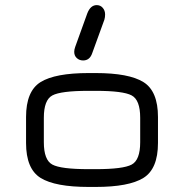

<svg xmlns="http://www.w3.org/2000/svg" viewBox="-20 -739 669 759"><path d="M358.4 0H330.1Q198.2 0 140.6 -35.6Q83 -71.3 83 -173.8V-276.4Q83 -378.9 140.6 -414.6Q198.2 -450.2 330.1 -450.2H358.4Q489.3 -450.2 546.9 -414.6Q604.5 -378.9 604.5 -276.4V-173.8Q604.5 -71.3 546.9 -35.6Q489.3 0 358.4 0ZM330.1 -70.3H358.4Q466.8 -70.3 500.5 -88.4Q534.2 -106.4 534.2 -176.8V-273.4Q534.2 -343.8 500.5 -361.8Q466.8 -379.9 358.4 -379.9H330.1Q220.7 -379.9 187 -361.8Q153.3 -343.8 153.3 -273.4V-176.8Q153.3 -106.4 187 -88.4Q220.7 -70.3 330.1 -70.3ZM362.3 -718.8Q377 -718.8 386.2 -708Q395.5 -697.3 395.5 -681.6Q395.5 -670.9 392.6 -661.1L344.7 -529.3Q335 -500 308.6 -500Q293.9 -500 283.7 -509.3Q273.4 -518.6 273.4 -534.2Q273.4 -543 277.3 -553.7L325.2 -686.5Q337.9 -718.8 362.3 -718.8Z"/></svg>

Font: Jura
Style: DemiBold
Weight: 600
Version: Version 2.4